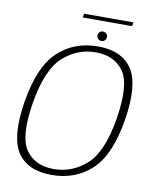

<svg xmlns="http://www.w3.org/2000/svg" viewBox="-91 -902 792 976"><g transform="rotate(10 305.0 -414.0)"><path d="M242 4.5Q365 4.5 448.5 -73.2Q532 -151 562 -337.5Q591.5 -523 538.5 -601.5Q485.5 -680 362.5 -680Q240 -680 156.5 -602Q73 -524 43 -337.5Q13.5 -152 66.2 -73.8Q119 4.5 242 4.5ZM247.5 -27Q152 -27 104.2 -93.2Q56.5 -159.5 85 -337.5Q114.5 -516 188 -582.2Q261.5 -648.5 357 -648.5Q452.5 -648.5 500.2 -582.2Q548 -516 519.5 -337.5Q490.5 -159 416.8 -93Q343 -27 247.5 -27ZM374 -710Q384.5 -710 391.5 -717.5Q398.5 -725 398.5 -735Q398.5 -745 391.2 -752Q384 -759 374.5 -759Q364 -759 356.8 -752Q349.5 -745 349.5 -735Q349.5 -724.5 356.8 -717.2Q364 -710 374 -710ZM260 -811.5H514.5L518 -831.5H263.5Z"/></g></svg>

Font: Anybody Thin ExtraLight
Style: Italic
Weight: 250
Italic angle: -10°
Version: Version 1.113;gftools[0.9.25]